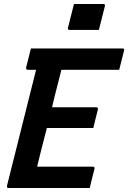

<svg xmlns="http://www.w3.org/2000/svg" viewBox="-20 -943 643 963"><path d="M351 -923H498Q509 -923 506 -912L476 -793H329Q318 -793 321 -804ZM23 0Q13 0 15 -11L161 -593H119Q114 -593 112 -596.5Q110 -600 111 -604Q118 -630 123 -652Q128 -674 135 -700H594Q606 -700 602 -689Q595 -663 590 -641Q585 -619 578 -593H288Q284 -576 279.5 -559.5Q275 -543 271 -526Q263 -496 255.5 -465.5Q248 -435 241 -405H463Q468 -405 470 -401.5Q472 -398 471 -394Q468 -381 460.5 -352.5Q453 -324 448 -301H215Q202 -252 190 -203.5Q178 -155 166 -107H445Q456 -107 454 -96Q450 -81 443 -53.5Q436 -26 430 0Z"/></svg>

Font: Recursive Sn Lnr St SmB
Style: Italic
Weight: 600
Italic angle: -15°
Version: Version 1.079;hotconv 1.0.112;makeotfexe 2.5.65598; ttfautoh